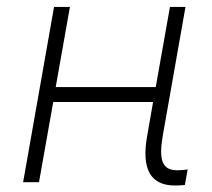

<svg xmlns="http://www.w3.org/2000/svg" viewBox="-20 -538 626 567"><path d="M48.3 0H95.2L137.2 -236.8H432.1L414.6 -136.7C396.5 -35.6 426.8 9.8 496.6 9.8C506.8 9.8 516.6 9.3 525.9 8.3L534.2 -37.6C523.9 -36.1 513.7 -35.2 502.9 -35.2C457.5 -35.2 448.2 -67.4 461.4 -141.6L527.8 -517.6H481.9L439.9 -280.8H144.5L186.5 -517.6H139.6Z"/></svg>

Font: Cascadia Code PL ExtraLight
Style: Italic
Weight: 200
Italic angle: -10°
Monospace: yes
Designer: Aaron Bell
Foundry: Saja Typeworks
Version: Version 2404.023